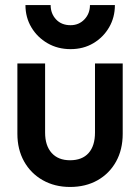

<svg xmlns="http://www.w3.org/2000/svg" viewBox="-20 -732 557 762"><path d="M258 10Q197 10 149.5 -17Q102 -44 75.5 -91.5Q49 -139 49 -201V-480H159V-206Q159 -154 185 -125Q211 -96 258 -96Q306 -96 331.5 -124.5Q357 -153 357 -206V-480H467V-201Q467 -138 440.5 -90.5Q414 -43 367 -16.5Q320 10 258 10ZM436 -712Q436 -663 413 -623.5Q390 -584 350.5 -560.5Q311 -537 260 -537Q209 -537 168.5 -560.5Q128 -584 104.5 -623.5Q81 -663 81 -712H181Q181 -678 202.5 -655Q224 -632 260 -632Q293 -632 315 -655Q337 -678 337 -712Z"/></svg>

Font: Outfit Medium
Style: Regular
Weight: 500
Designer: Rodrigo Fuenzalida
Foundry: fragTYPE
Version: Version 1.100; ttfautohint (v1.8.4.7-5d5b);gftools[0.9.27]